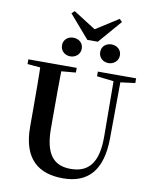

<svg xmlns="http://www.w3.org/2000/svg" viewBox="-116 -1207 1050 1311"><g transform="rotate(10 409.0 -551.0)"><path d="M316.7 -810.1C352.9 -810.1 385.6 -835.4 385.6 -875.5C385.6 -916 352.9 -939.5 316.7 -939.5C281 -939.5 248.5 -916 248.5 -875.5C248.5 -835.4 281 -810.1 316.7 -810.1ZM582 -810.1C616.5 -810.1 650.2 -835.4 650.2 -875.5C650.2 -916 616.5 -939.5 582 -939.5C544.6 -939.5 513.4 -916 513.4 -875.5C513.4 -835.4 544.6 -810.1 582 -810.1ZM294.1 -1119.6 274.2 -1101.4 412.6 -941.3H485.4L624.1 -1102.2L605.9 -1121.1L412.4 -998H485.6ZM411.6 18.6C585.3 18.6 679.8 -83.2 682 -304.3L685.2 -740.5H637.5L640.5 -312.5C641.9 -128 575.7 -53.9 453 -53.9C336.9 -53.9 272.9 -120.9 272.9 -305V-400.9C272.9 -515.1 272.9 -628.3 274.9 -740.5H127.5C130.9 -627.3 130.9 -513.1 130.9 -400.9V-290C130.9 -62.6 245.3 18.6 411.6 18.6ZM39.2 -707.9 191.8 -694.2H218.8L374.4 -707.9V-740.5H39.2ZM521.1 -707.9 646.5 -693.5H674.7L786.3 -707.9V-740.5H521.1Z"/></g></svg>

Font: Source Han Serif CN VF
Style: Regular
Weight: 250
Designer: Ryoko NISHIZUKA 西塚涼子 (kana & ideographs); Frank Grießhammer (Latin, Greek & Cyrillic); Wenlong ZHANG 张文龙 (bopomofo); San
Foundry: Adobe
Version: Version 2.002;hotconv 1.1.0;makeotfexe 2.6.0